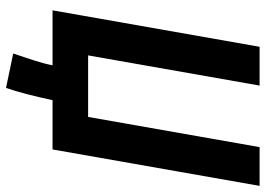

<svg xmlns="http://www.w3.org/2000/svg" viewBox="-143 -590 889 643"><g transform="rotate(90 301.5 -268.5)"><path d="M274.4 155.8 159.2 131.8Q170.4 98.6 181.6 64.2Q192.9 29.8 198.7 0H144.5H14.6L136.7 -693.4H266.6L165.5 -119.1H371.6L472.7 -693.4H602.5L480.5 0H315.4Q306.2 43.9 295.2 86.2Q284.2 128.4 274.4 155.8Z"/></g></svg>

Font: CaskaydiaCove NF
Style: Bold Italic
Weight: 700
Italic angle: -10°
Designer: Aaron Bell
Foundry: Saja Typeworks
Version: Version 2111.001; VTT 6.35;Nerd Fonts 3.2.1